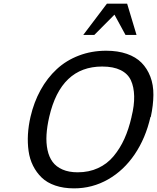

<svg xmlns="http://www.w3.org/2000/svg" viewBox="-20 -1011 855 1045"><path d="M695.8 -374V-375Q711.4 -437 710.2 -487.5Q709 -538.1 692.4 -574Q675.8 -609.9 636.5 -629.4Q597.2 -648.9 536.1 -648.9Q311 -648.9 248 -375Q235.8 -322.3 233.2 -277.8Q230.5 -233.4 238.5 -195.1Q246.6 -156.7 266.1 -130.1Q285.6 -103.5 320.1 -88.4Q354.5 -73.2 402.8 -73.2Q464.4 -73.2 513.9 -96.2Q563.5 -119.1 598.4 -161.1Q633.3 -203.1 657 -255.6Q680.7 -308.1 695.8 -374ZM800.8 -375 798.8 -374Q772.5 -258.8 713.1 -171.1Q653.8 -83.5 568.4 -34.7Q482.9 14.2 382.8 14.2Q325.7 14.2 280.8 -1.2Q235.8 -16.6 207 -44.4Q178.2 -72.3 159.9 -108.9Q141.6 -145.5 135.5 -189.5Q129.4 -233.4 132.1 -279.8Q134.8 -326.2 146 -375Q164.6 -455.1 200.9 -521Q237.3 -586.9 289.1 -634.8Q340.8 -682.6 409.7 -708.7Q478.5 -734.9 558.1 -734.9Q621.6 -734.9 670.7 -717.8Q719.7 -700.7 750.5 -669.4Q781.2 -638.2 798.3 -593.8Q815.4 -549.3 814.9 -494.1Q814.5 -439 800.8 -375ZM723.1 -820.8H663.1L603 -931.2L493.2 -820.8H433.1L562 -991.2H671.9Z"/></svg>

Font: Perun
Style: Italic
Weight: 400
Italic angle: -12°
Foundry: Stefan Peev, Context Ltd
Version: Version 001.000